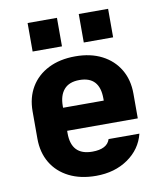

<svg xmlns="http://www.w3.org/2000/svg" viewBox="-85 -822 770 902"><g transform="rotate(-10 300.0 -371.5)"><path d="M301 10Q227 10 172.5 -17.5Q118 -45 88.5 -94.5Q59 -144 59 -210V-340Q59 -406 88.5 -455.5Q118 -505 172.5 -532.5Q227 -560 301 -560Q374 -560 427.5 -532.5Q481 -505 510.5 -455.5Q540 -406 540 -340V-222H203V-210Q203 -105 303 -105Q374 -105 388 -150H535Q517 -78 453.5 -34Q390 10 301 10ZM203 -332H397V-342Q397 -447 301 -447Q252 -447 227.5 -419Q203 -391 203 -340ZM108 -753H248V-617H108ZM352 -753H492V-617H352Z"/></g></svg>

Font: Tiny ExtraBold
Style: Regular
Weight: 800
Designer: Philipp Nurullin, Konstantin Bulenkov
Foundry: JetBrains
Version: Version 2.251; ttfautohint (v1.8.4.7-5d5b)